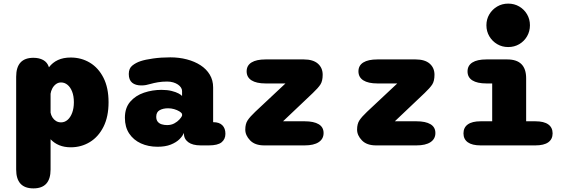

<svg xmlns="http://www.w3.org/2000/svg" viewBox="-20 -805 3135 1063"><path d="M69.5 -380Q69.5 -485 165 -485Q197 -485 219.5 -472.5Q242 -460 250.5 -434L251 -432.5Q271 -459 301 -472.8Q331 -486.5 371.5 -486.5Q430 -486.5 477.5 -458Q525 -429.5 553 -374.2Q581 -319 581 -239Q581 -159 553 -103.2Q525 -47.5 477.5 -18.5Q430 10.5 371.5 10.5Q336 10.5 308 -1Q280 -12.5 260 -34V133.5Q260 238 165 238Q69.5 238 69.5 133.5ZM260 -181.5Q262.5 -167.5 270.2 -155Q278 -142.5 290.2 -135Q302.5 -127.5 318 -127.5Q338 -127.5 354 -141.2Q370 -155 379.5 -180.2Q389 -205.5 389 -239Q389 -273 379.5 -297.5Q370 -322 354 -335.2Q338 -348.5 318 -348.5Q302 -348.5 289.5 -339Q277 -329.5 269.5 -315.2Q262 -301 260 -286Z M1091.5 0Q1046 0 1022 -18Q998 -36 998 -67V-69.5Q991.5 -52 973.5 -34.2Q955.5 -16.5 925.5 -4.5Q895.5 7.5 852.5 7.5Q801 7.5 760 -11.2Q719 -30 695.2 -65.8Q671.5 -101.5 671.5 -153Q671.5 -208 701 -242Q730.5 -276 777 -291.8Q823.5 -307.5 874 -307.5Q906 -307.5 930 -301.5Q954 -295.5 968.8 -287.5Q983.5 -279.5 988 -273.5V-301Q988 -311 982 -320.2Q976 -329.5 965 -337Q954 -344.5 938.8 -349Q923.5 -353.5 905 -353.5Q877.5 -353.5 854.2 -349.5Q831 -345.5 812 -340Q799.5 -336.5 788.2 -334.2Q777 -332 762 -332Q730 -332 711.5 -347.2Q693 -362.5 693 -395.5Q693 -426.5 712.8 -442.2Q732.5 -458 758.5 -466.5Q783.5 -475 827.8 -481.2Q872 -487.5 923 -487.5Q971.5 -487.5 1014.5 -476.2Q1057.5 -465 1090.2 -443.8Q1123 -422.5 1141.5 -391.5Q1160 -360.5 1160 -321V-128.5H1161.5Q1194 -128.5 1211 -111.5Q1228 -94.5 1228 -64.5Q1228 -34.5 1206.8 -17.2Q1185.5 0 1136 0ZM988 -174.5Q984.5 -181.5 972.5 -188.8Q960.5 -196 944.2 -200.8Q928 -205.5 910.5 -205.5Q883 -205.5 864 -195Q845 -184.5 845 -158.5Q845 -141.5 853.2 -131.2Q861.5 -121 875.2 -116.8Q889 -112.5 905 -112.5Q928 -112.5 945 -121.8Q962 -131 973 -143Q984 -155 988 -164Z M1338 -87.5Q1338 -119 1351 -138.8Q1364 -158.5 1393 -186L1560.5 -343H1450.5Q1399.5 -343 1372.5 -360.2Q1345.5 -377.5 1345.5 -410Q1345.5 -442.5 1372.5 -459.2Q1399.5 -476 1450.5 -476H1662Q1713 -476 1739.8 -452.8Q1766.5 -429.5 1766.5 -391Q1766.5 -356.5 1754 -337.2Q1741.5 -318 1712 -290L1547 -133.5H1666.5Q1717.5 -133.5 1744.5 -117.2Q1771.5 -101 1771.5 -68.5Q1771.5 -36 1744.5 -18Q1717.5 0 1666.5 0H1443Q1391.5 0 1364.8 -27.8Q1338 -55.5 1338 -87.5Z M1957 -87.5Q1957 -119 1970 -138.8Q1983 -158.5 2012 -186L2179.5 -343H2069.5Q2018.5 -343 1991.5 -360.2Q1964.5 -377.5 1964.5 -410Q1964.5 -442.5 1991.5 -459.2Q2018.5 -476 2069.5 -476H2281Q2332 -476 2358.8 -452.8Q2385.5 -429.5 2385.5 -391Q2385.5 -356.5 2373 -337.2Q2360.5 -318 2331 -290L2166 -133.5H2285.5Q2336.5 -133.5 2363.5 -117.2Q2390.5 -101 2390.5 -68.5Q2390.5 -36 2363.5 -18Q2336.5 0 2285.5 0H2062Q2010.5 0 1983.8 -27.8Q1957 -55.5 1957 -87.5Z M2641 -133.5H2705V-343H2673Q2622 -343 2595.2 -360Q2568.5 -377 2568.5 -409.5Q2568.5 -442 2595.2 -459Q2622 -476 2673 -476H2788.5Q2893 -476 2893 -371.5V-133.5H2944Q2991.5 -133.5 3015.5 -116.2Q3039.5 -99 3039.5 -66.5Q3039.5 -34.5 3015.5 -17.2Q2991.5 0 2944 0H2641Q2594 0 2570 -17.2Q2546 -34.5 2546 -66.5Q2546 -99 2570 -116.2Q2594 -133.5 2641 -133.5ZM2673 -665Q2673 -698.5 2689.2 -725.8Q2705.5 -753 2732.8 -769Q2760 -785 2793.5 -785Q2827.5 -785 2854.8 -769Q2882 -753 2898 -725.8Q2914 -698.5 2914 -665Q2914 -631.5 2898 -604Q2882 -576.5 2854.8 -560.5Q2827.5 -544.5 2793.5 -544.5Q2760 -544.5 2732.8 -560.5Q2705.5 -576.5 2689.2 -604Q2673 -631.5 2673 -665Z"/></svg>

Font: Sono Monospace ExtraBold
Style: Regular
Weight: 800
Version: Version 2.112